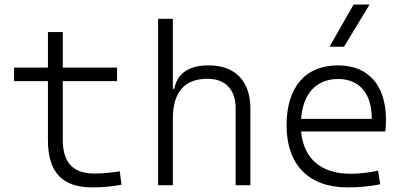

<svg xmlns="http://www.w3.org/2000/svg" viewBox="-20 -815 1798 845"><path d="M386.7 9.8C432.6 9.8 471.2 5.9 514.6 -2L507.3 -61C468.3 -55.2 434.1 -51.3 396.5 -51.3C300.8 -51.3 256.3 -99.1 256.3 -200.2V-458H495.1V-517.6H256.3V-673.8H190.9V-517.6H42V-458H190.9V-198.7C190.9 -57.1 253.4 9.8 386.7 9.8Z M1017.1 0H1082V-336.9C1082 -458 1015.1 -527.3 898.9 -527.3C811 -527.3 761.2 -493.2 746.6 -423.8H740.7V-732.4H675.8V0H740.7V-292.5C740.7 -410.2 792.5 -468.3 893.6 -468.3C971.2 -468.3 1017.1 -421.4 1017.1 -338.4Z M1510.3 9.8C1556.6 9.8 1607.9 5.4 1653.3 -3.9L1644 -64C1604.5 -55.2 1560.5 -50.3 1522 -50.3C1393.1 -50.3 1315.9 -117.2 1305.2 -236.3H1675.8C1677.7 -250 1678.7 -268.1 1678.7 -287.1C1678.7 -440.4 1601.1 -527.3 1467.3 -527.3C1323.7 -527.3 1241.2 -431.2 1241.2 -263.7C1241.2 -89.4 1338.9 9.8 1510.3 9.8ZM1305.2 -292C1313.5 -403.3 1372.1 -467.3 1468.3 -467.3C1562 -467.3 1616.2 -403.8 1616.2 -292ZM1430.2 -609.4H1494.1L1606.4 -794.9H1536.1Z"/></svg>

Font: Cascadia Mono Light
Style: Regular
Weight: 300
Monospace: yes
Designer: Aaron Bell
Foundry: Saja Typeworks
Version: Version 2404.023